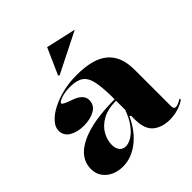

<svg xmlns="http://www.w3.org/2000/svg" viewBox="-199 -881 1042 1042"><g transform="rotate(-45 322.0 -360.0)"><path d="M325 -515Q390 -515 436 -503Q482 -491 512 -465.5Q542 -440 556.5 -402Q571 -364 571 -312V-33Q571 -23 574.5 -17Q578 -11 587 -11Q595 -11 607 -16Q619 -21 633 -30V-20Q620 -10 600.5 -2Q581 6 559.5 10.5Q538 15 517 15Q455 15 418 -16Q381 -47 381 -120Q381 -129 381 -133Q381 -137 381 -140.5Q381 -144 381 -149L373 -155Q355 -115 331 -83.5Q307 -52 278.5 -30Q250 -8 219 3.5Q188 15 156 15Q118 15 88 1Q58 -13 40 -38.5Q22 -64 22 -99Q22 -183 115.5 -229.5Q209 -276 381 -276Q381 -362 371.5 -409.5Q362 -457 335 -476Q308 -495 257 -495Q229 -495 207 -490Q185 -485 172.5 -478Q160 -471 160 -465Q160 -460 172.5 -453.5Q185 -447 217 -436Q281 -414 281 -370Q281 -332 247 -312Q213 -292 162 -292Q112 -292 78.5 -312Q45 -332 45 -371Q45 -397 68 -423Q91 -449 130 -469.5Q169 -490 219.5 -502.5Q270 -515 325 -515ZM381 -265Q316 -265 275 -241.5Q234 -218 214.5 -183Q195 -148 195 -113Q195 -92 201.5 -78.5Q208 -65 218.5 -58.5Q229 -52 244 -52Q259 -52 277 -60Q295 -68 313.5 -85Q332 -102 349.5 -129Q367 -156 381 -195ZM262 -579 255 -584 322 -735 495 -696Z"/></g></svg>

Font: Kalnia Thin SemiBold
Style: Regular
Weight: 600
Version: Version 1.105